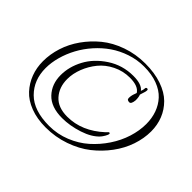

<svg xmlns="http://www.w3.org/2000/svg" viewBox="-142 -860 1083 1083"><g transform="rotate(45 399.5 -318.5)"><path d="M324 8Q255 8 201.5 -12.5Q148 -33 115.5 -68.5Q83 -104 66 -149Q49 -194 49 -246Q49 -302 67 -358.5Q85 -415 121 -466Q157 -517 206 -557Q255 -597 323 -621Q391 -645 467 -645Q542 -645 599.5 -625Q657 -605 691.5 -570.5Q726 -536 743.5 -492Q761 -448 761 -397Q761 -341 741.5 -283.5Q722 -226 683.5 -174Q645 -122 593.5 -81.5Q542 -41 471.5 -16.5Q401 8 324 8ZM474 -628Q419 -628 367 -610.5Q315 -593 273 -564Q231 -535 196 -495.5Q161 -456 137 -411.5Q113 -367 100 -320Q87 -273 87 -229Q87 -134 148 -73Q209 -12 332 -12Q398 -12 458.5 -36.5Q519 -61 564 -101Q609 -141 643 -192Q677 -243 694.5 -298.5Q712 -354 712 -407Q712 -453 698 -492.5Q684 -532 656 -562.5Q628 -593 581.5 -610.5Q535 -628 474 -628ZM600 -226Q604 -225 604 -221Q604 -213 595.5 -198.5Q587 -184 580 -176Q546 -138 480 -116.5Q414 -95 352 -95Q264 -95 219.5 -142Q175 -189 175 -261Q175 -328 209.5 -392.5Q244 -457 313.5 -502.5Q383 -548 469 -548Q536 -548 558 -518Q564 -532 564 -541Q564 -553 573 -553Q577 -553 579 -551Q581 -549 581 -546Q581 -539 579 -531Q577 -523 573.5 -513.5Q570 -504 569 -499Q575 -485 575 -460Q572 -426 557 -426Q552 -426 548.5 -427Q545 -428 542.5 -430Q540 -432 539 -435Q538 -438 538 -442Q538 -447 538.5 -452.5Q539 -458 540.5 -464Q542 -470 543 -473Q544 -476 547 -484Q550 -492 550 -493Q529 -527 462 -527Q408 -527 360.5 -503.5Q313 -480 282.5 -442.5Q252 -405 234.5 -360Q217 -315 217 -271Q217 -206 255 -163.5Q293 -121 367 -121Q483 -121 582 -212Q595 -228 600 -226Z"/></g></svg>

Font: Bilbo Swash Caps
Style: Regular
Weight: 400
Designer: Robert E. Leuschke
Foundry: Robert E. Leuschke
Version: Version 1.002